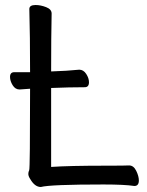

<svg xmlns="http://www.w3.org/2000/svg" viewBox="-20 -731 587 766"><path d="M143 15Q119 15 101 -16Q93 -28 93 -37Q93 -45 96.5 -52Q100 -59 100 -377L58 -374Q41 -374 30.5 -391Q20 -408 20 -424Q20 -443 37 -443H100Q100 -589 97 -695Q97 -711 122 -711Q142 -711 164 -702.5Q186 -694 186 -677Q184 -588 184 -446Q248 -448 296 -453Q313 -453 324 -436Q335 -419 335 -403Q335 -383 318 -383Q258 -383 184 -380V-65Q256 -70 402 -70Q482 -70 495 -71Q513 -71 523.5 -49.5Q534 -28 534 -11Q534 11 516 11Q477 5 393 5Q181 5 143 15Z"/></svg>

Font: LXGW WenKai TC
Style: Bold
Weight: 700
Designer: LXGW / Fontworks Inc.
Foundry: LXGW / Fontworks Inc.
Version: Version 1.330;April 28, 2024